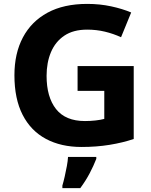

<svg xmlns="http://www.w3.org/2000/svg" viewBox="-20 -744 776 985"><path d="M378 -405H666V-31Q610 -12 542.5 -1Q475 10 398 10Q293 10 215.5 -31.5Q138 -73 96 -155Q54 -237 54 -358Q54 -470 97.5 -552Q141 -634 224 -679Q307 -724 428 -724Q492 -724 550 -711.5Q608 -699 653 -680L601 -553Q562 -571 518.5 -581.5Q475 -592 427 -592Q356 -592 310 -561Q264 -530 241.5 -476.5Q219 -423 219 -355Q219 -246 267.5 -184.5Q316 -123 416 -123Q443 -123 470 -126Q497 -129 515 -134V-278H378ZM474 71Q460 107 440 145Q420 183 392 221H300V208Q306 188 312 161.5Q318 135 323 108Q328 81 329 61H474Z"/></svg>

Font: Noto Sans Oriya
Style: Bold
Weight: 700
Designer: Amélie Bonet and Sol Matas
Foundry: Google LLC
Version: Version 2.006; ttfautohint (v1.8.4.7-5d5b)